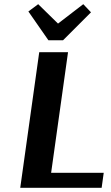

<svg xmlns="http://www.w3.org/2000/svg" viewBox="-20 -900 531 920"><path d="M477 -72 467 0H77L168 -650H306L225 -72ZM212 -707 116 -845 163 -880 258 -787 379 -880 416 -841 282 -707Z"/></svg>

Font: Arsenal
Style: Bold Italic
Weight: 700
Italic angle: -9°
Designer: Andrij Shevchenko
Foundry: Stairsfor.com
Version: Version 1.000